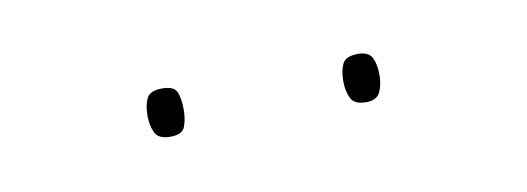

<svg xmlns="http://www.w3.org/2000/svg" viewBox="-24 -764 387 141"><g transform="rotate(-10 170.0 -694.0)"><path d="M243 -676Q234 -676 231.5 -681.5Q229 -687 229 -694Q229 -702 231.5 -707Q234 -712 243 -712Q251 -712 253.5 -707Q256 -702 256 -694Q256 -687 253.5 -681.5Q251 -676 243 -676ZM97 -676Q88 -676 85.5 -681.5Q83 -687 83 -694Q83 -702 85.5 -707Q88 -712 97 -712Q106 -712 108 -707Q110 -702 110 -694Q110 -687 108 -681.5Q106 -676 97 -676Z"/></g></svg>

Font: Georama SemiCondensed Thin
Style: Regular
Weight: 100
Width: 4
Designer: Jean-Baptiste Levee
Foundry: Production Type
Version: Version 1.000